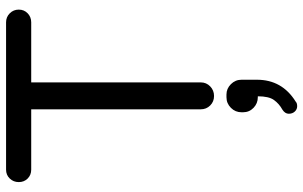

<svg xmlns="http://www.w3.org/2000/svg" viewBox="-208 -530 1024 649"><g transform="rotate(-90 304.5 -206.0)"><path d="M309 47Q329 47 344 62Q359 77 359 98V150Q359 235 285 281Q280 286 269.5 286Q259 286 251.5 278Q244 270 244 257.5Q244 245 258 236Q278 225 290.5 207.5Q303 190 303 153H300Q279 153 264 138.5Q249 124 249 103V98Q249 77 264 62Q279 47 300 47ZM553 -698Q571 -698 583.5 -685.5Q596 -673 596 -655Q596 -637 583.5 -625Q571 -613 553 -613H350V-40Q350 -21 336.5 -8Q323 5 304 5Q285 5 272 -8Q259 -21 259 -40V-613H55Q37 -613 25 -625Q13 -637 13 -655Q13 -673 25 -685.5Q37 -698 55 -698Z"/></g></svg>

Font: Varela Round
Style: Regular
Weight: 400
Designer: Joe Prince
Foundry: Joe Prince
Version: Version 1.000